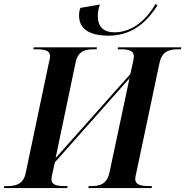

<svg xmlns="http://www.w3.org/2000/svg" viewBox="-43 -954 940 974"><path d="M508 -773C643 -773 715 -863 756 -927L746 -934C708 -867 638 -790 537 -790C484 -790 453 -817 453 -873C453 -893 458 -915 464 -931L365 -914C360 -903 358 -889 358 -875C358 -819 395 -773 508 -773ZM-23 0H298L300 -10H287C241 -10 218 -17 218 -46C218 -52 220 -64 223 -74L235 -130L614 -557L513 -82C500 -18 462 -10 420 -10H407L405 0H726L728 -10H715C665 -10 643 -20 643 -46C643 -52 645 -64 649 -80L766 -634C779 -696 818 -704 862 -704H875L877 -714H556L554 -704H567C615 -704 636 -695 636 -668C636 -663 634 -650 631 -636L618 -578L239 -152L341 -639C353 -696 391 -704 434 -704H447L449 -714H128L126 -704H139C190 -704 211 -696 211 -668C211 -664 209 -650 205 -636L87 -75C75 -18 35 -10 -8 -10H-21Z"/></svg>

Font: Noto Serif Display SemiBold
Style: Italic
Weight: 600
Italic angle: -12°
Designer: Monotype Design Team
Foundry: Monotype Imaging Inc.
Version: Version 2.009